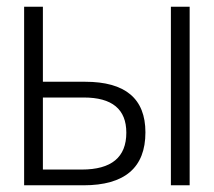

<svg xmlns="http://www.w3.org/2000/svg" viewBox="-20 -553 640 573"><path d="M546 0V-533H490V0ZM229 0Q414 0 414 -158Q414 -309 234 -309H108V-533H52V0ZM108 -262H230Q357 -262 357 -157Q357 -47 224 -47H108Z"/></svg>

Font: Noto Sans Mono UI Light
Style: Regular
Weight: 300
Designer: Monotype Design team
Foundry: Monotype Imaging Inc.
Version: 1.000